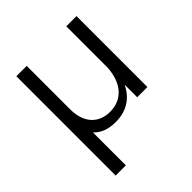

<svg xmlns="http://www.w3.org/2000/svg" viewBox="-192 -628 957 957"><g transform="rotate(-45 286.5 -150.0)"><path d="M280 -44C203 -44 148 -95 148 -194V-500H75V200H147V-32C174 -3 213 12 264 12C344 12 398 -27 427 -89V0H499V-500H427V-208C420 -102 364 -44 280 -44Z"/></g></svg>

Font: Absans
Style: Regular
Weight: 400
Designer: Valerio Monopoli
Version: Version 1.200;Glyphs 3.2 (3217)